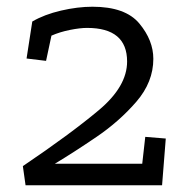

<svg xmlns="http://www.w3.org/2000/svg" viewBox="-20 -551 555 571"><path d="M76 -487Q112 -508 161.5 -519.5Q211 -531 255 -531Q353 -531 394.5 -481Q436 -431 436 -376Q436 -307 385.5 -248.5Q335 -190 266.5 -143.5Q198 -97 143 -64H403L412 -144L473 -139L462 0H56L48 -57Q190 -153 274 -223.5Q358 -294 358 -368Q358 -468 239 -468Q218 -468 188 -462Q158 -456 133 -445L117 -370L59 -377Z"/></svg>

Font: Zilla Slab
Style: Regular
Weight: 400
Designer: Typotheque.com
Foundry: Typotheque type foundry
Version: Version 1.1; 2017; ttfautohint (v1.6)